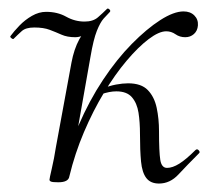

<svg xmlns="http://www.w3.org/2000/svg" viewBox="-20 -423 515 454"><path d="M144 -6 131 -7Q141 -69 166 -127Q191 -185 223.5 -234Q256 -283 291.5 -319Q327 -355 359 -375.5Q391 -396 414 -396Q430 -396 439.5 -386.5Q449 -377 448 -363Q447 -350 438.5 -342.5Q430 -335 418 -335Q405 -335 395 -342Q385 -349 373 -349Q356 -349 331.5 -330.5Q307 -312 279.5 -279.5Q252 -247 226 -204Q200 -161 178.5 -110.5Q157 -60 144 -6ZM118 8Q105 8 101 6.5Q97 5 97 2Q97 -1 102.5 -24.5Q108 -48 112 -74L149 -275Q155 -307 167.5 -330Q180 -353 198.5 -369Q217 -385 240 -395Q233 -388 225 -379Q217 -370 209 -350Q201 -330 194 -289L144 -6Q142 8 118 8ZM356 11Q336 11 326 -2Q316 -15 313.5 -41Q311 -67 311 -106Q311 -134 307.5 -156.5Q304 -179 292 -193Q280 -207 255 -207Q239 -207 219 -200L218 -212Q238 -220 254 -223Q270 -226 283 -226Q314 -226 329.5 -210Q345 -194 350.5 -168Q356 -142 356 -113Q356 -64 359 -45Q362 -26 375 -26Q388 -26 404 -36Q420 -46 442 -68Q446 -72 450 -67.5Q454 -63 450 -60Q422 -32 402 -10.5Q382 11 356 11ZM12 -331Q10 -330 6.5 -333Q3 -336 5 -338Q13 -349 26 -362.5Q39 -376 55.5 -385.5Q72 -395 89 -395Q116 -395 136.5 -383.5Q157 -372 180 -372Q200 -372 211.5 -382Q223 -392 233 -402Q235 -404 238.5 -401Q242 -398 240 -395Q209 -364 192 -349.5Q175 -335 158 -335Q139 -335 125.5 -341Q112 -347 97.5 -352.5Q83 -358 61 -358Q41 -358 31.5 -349.5Q22 -341 12 -331Z"/></svg>

Font: Cormorant Light
Style: Italic
Weight: 300
Italic angle: -10°
Designer: Christian Thalmann (Catharsis Fonts)
Foundry: Catharsis Fonts
Version: Version 4.000